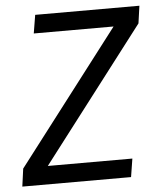

<svg xmlns="http://www.w3.org/2000/svg" viewBox="-52 -757 690 803"><g transform="rotate(-5 293.5 -355.5)"><path d="M123 -76.7H478L465.8 0H9.3L19.5 -74.7L447.8 -633.8H112.8L125.5 -710.9H563L552.7 -637.7Z"/></g></svg>

Font: Roboto Mono
Style: Italic
Weight: 400
Designer: Google
Version: Version 2.000985; 2015; ttfautohint (v1.3)